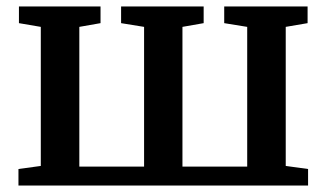

<svg xmlns="http://www.w3.org/2000/svg" viewBox="-20 -573 1008 593"><path d="M37 0V-51L106 -60.5V-490L38.5 -501.5V-553H290.5V-501.5L225 -490V-58.5H425V-490L354 -501.5V-553H609V-501.5L543.5 -490V-58.5H743.5V-490L672.5 -501.5V-553H930V-501.5L862.5 -490V-60.5L931.5 -51V0Z"/></svg>

Font: Merriweather 24pt SemiBold
Style: Regular
Weight: 600
Designer: Eben Sorkin
Foundry: Eben Sorkin
Version: Version 2.100